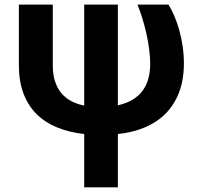

<svg xmlns="http://www.w3.org/2000/svg" viewBox="-20 -565 843 818"><path d="M204.9 -545.5V-286.2Q204.9 -246.8 214.7 -217.5Q224.4 -188.2 242 -167.4Q259.6 -146.7 284.3 -133.9Q308.9 -121.1 338.8 -115.1V-545.5H482.2V-116.5Q519.5 -124.6 545.8 -140.8Q572.1 -157 588.6 -180Q605.1 -203.1 612.6 -232.1Q620 -261 620 -294Q619.7 -323.5 615.4 -355.8Q611.2 -388.1 603.9 -421Q596.6 -453.8 586.8 -485.6Q577.1 -517.4 565.7 -545.5H697.8Q710.9 -524.5 722.8 -496.6Q734.7 -468.8 743.8 -436.3Q752.8 -403.8 758.2 -367.5Q763.5 -331.3 763.5 -294Q763.5 -258.2 757.3 -223.5Q751.1 -188.9 737.2 -157.5Q723.4 -126.1 701.5 -98.7Q679.7 -71.4 648.4 -50.1Q617.2 -28.8 576 -14.2Q534.8 0.4 482.2 6V233H338.8V6Q275.2 -1.1 223.7 -22Q172.2 -43 136 -78.8Q99.8 -114.7 80.1 -166.5Q60.4 -218.4 60.4 -287.6V-545.5Z"/></svg>

Font: Cannonade
Style: Bold
Weight: 700
Designer: Rasmus Andersson
Foundry: rsms
Version: Version 3.012;git-f93a4a705